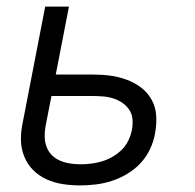

<svg xmlns="http://www.w3.org/2000/svg" viewBox="-20 -550 590 582"><path d="M223 12Q196 12 170 8Q144 4 121 -6.5Q98 -17 80.5 -34.5Q63 -52 53.5 -75.5Q44 -99 43.5 -125.5Q43 -152 49 -179L117 -530H189L149 -324H263Q290 -324 315.5 -320.5Q341 -317 365 -308Q389 -299 408.5 -284Q428 -269 440 -247Q452 -225 453.5 -198.5Q455 -172 450 -146Q446 -122 435 -98.5Q424 -75 406.5 -56Q389 -37 366.5 -23.5Q344 -10 320 -2Q296 6 271 9Q246 12 223 12ZM224 -52Q240 -52 256.5 -54Q273 -56 289.5 -61Q306 -66 321.5 -75Q337 -84 349.5 -96.5Q362 -109 369.5 -125Q377 -141 380 -157Q383 -173 381.5 -189Q380 -205 372 -217Q364 -229 352 -237.5Q340 -246 325.5 -251Q311 -256 294.5 -257.5Q278 -259 262 -259H136L118 -167Q115 -151 115.5 -134.5Q116 -118 121.5 -104Q127 -90 137.5 -79.5Q148 -69 162 -63Q176 -57 192 -54.5Q208 -52 224 -52Z"/></svg>

Font: Lode
Style: Italic
Weight: 400
Italic angle: -11°
Monospace: yes
Designer: Belleve Invis
Foundry: Belleve Invis
Version: Version 29.2.0; ttfautohint (v1.8.3)